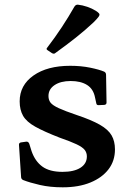

<svg xmlns="http://www.w3.org/2000/svg" viewBox="-20 -788 555 820"><path d="M307 -297Q370 -276 406 -255.5Q442 -235 456.5 -210Q471 -185 471 -150Q471 -101 443.5 -65Q416 -29 366 -8.5Q316 12 248 12Q194 12 150.5 2Q107 -8 79 -19Q70 -23 70 -33L61 -170Q61 -179 71 -180L92 -183Q101 -184 105 -174L115 -142Q130 -99 161 -76.5Q192 -54 247 -54Q296 -54 323.5 -71.5Q351 -89 351 -120Q351 -136 341.5 -148Q332 -160 306.5 -172Q281 -184 235 -200Q168 -226 130.5 -247Q93 -268 78.5 -293.5Q64 -319 64 -355Q64 -424 123 -465.5Q182 -507 280 -507Q326 -507 365 -499Q404 -491 425 -482Q433 -478 433 -468L435 -350Q435 -341 425 -340L402 -339Q392 -338 391 -348L386 -371Q379 -408 352 -425Q325 -442 282 -442Q239 -442 213 -424.5Q187 -407 187 -378Q187 -361 196 -349.5Q205 -338 231 -326Q257 -314 307 -297ZM217 -562Q211 -556 202 -561L184 -573Q175 -578 182 -585Q215 -628 244 -672Q273 -716 298 -760Q304 -769 313 -768Q332 -766 352.5 -759Q373 -752 389 -742Q400 -735 403.5 -730Q407 -725 401.5 -717Q396 -709 380 -693Q345 -660 304 -627.5Q263 -595 217 -562Z"/></svg>

Font: Hahmlet SemiBold
Style: Regular
Weight: 600
Version: Version 1.002